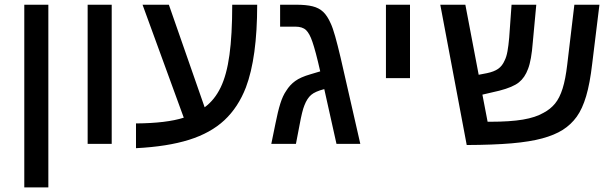

<svg xmlns="http://www.w3.org/2000/svg" viewBox="-20 -622 2652 830"><path d="M189 -601.6V188H85V-601.6Z M462.9 -601.6V0H358.9V-601.6Z M567.9 -88.4Q700.2 -89.4 774.4 -113.3L596.2 -601.6H710L864.7 -158.2Q907.7 -189.9 933.8 -243.9Q960 -297.9 971.9 -384.5Q983.9 -471.2 983.9 -601.6H1091.8Q1091.8 -373 1043 -244.1Q1009.8 -158.2 950.2 -102.5Q890.6 -46.9 797.1 -17.6Q703.6 11.7 567.9 18.6Z M1260.7 -601.6Q1303.7 -601.6 1331.3 -594.7Q1358.9 -587.9 1377.2 -570.6Q1395.5 -553.2 1409.7 -520.5Q1418.5 -502 1429 -464.8Q1439.5 -427.7 1452.6 -372.1L1537.6 0H1434.6L1381.8 -236.8Q1342.3 -226.6 1325 -211.7Q1307.6 -196.8 1295.9 -166.5Q1291 -154.8 1285.9 -134Q1280.8 -113.3 1275.4 -84L1259.3 0H1152.8L1170.9 -88.4Q1181.2 -140.6 1191.9 -174.6Q1202.6 -208.5 1217.3 -229.5Q1232.9 -254.9 1256.1 -271.7Q1279.3 -288.6 1321.8 -300.8L1364.3 -313.5Q1354 -358.9 1345.5 -390.9Q1336.9 -422.9 1330.6 -440.9Q1318.4 -477.5 1302.7 -492.2Q1287.1 -506.8 1256.8 -506.8H1190.9V-601.6Z M1752.4 -601.6V-284.2H1648.4V-601.6Z M2412.6 -60.5Q2377 -38.1 2324 -23.7Q2271 -9.3 2192.1 -2.4Q2113.3 4.4 1997.6 4.9L1883.3 -601.6H1991.7L2049.3 -298.8L2085 -305.7Q2115.7 -312 2133.5 -324.5Q2151.4 -336.9 2161.6 -360.8Q2169.4 -376 2173.8 -400.4Q2178.2 -424.8 2181.2 -459L2191.4 -601.6H2298.3L2283.2 -439Q2280.3 -400.4 2275.1 -371.6Q2270 -342.8 2262.7 -324.2Q2249 -286.6 2223.1 -265.9Q2197.3 -245.1 2138.7 -230L2065.4 -212.9L2087.9 -95.7H2099.6Q2185.5 -95.7 2240.5 -105Q2295.4 -114.3 2329.6 -134.3Q2359.4 -149.9 2379.4 -174.3Q2399.4 -198.7 2412.1 -239.3Q2424.8 -279.8 2432.1 -342.8L2462.9 -601.6H2571.3L2540 -346.2Q2530.3 -261.7 2513.9 -206.5Q2497.6 -151.4 2473.1 -117.4Q2448.7 -83.5 2412.6 -60.5Z"/></svg>

Font: Arimo Medium
Style: Regular
Weight: 500
Designer: Steve Matteson
Foundry: Monotype Imaging Inc.
Version: Version 1.33